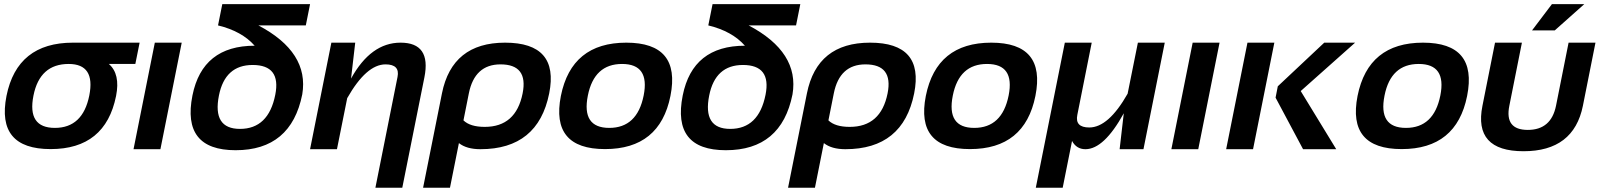

<svg xmlns="http://www.w3.org/2000/svg" viewBox="-20 -718 7719 924"><path d="M244.1 -102.5Q378.4 -102.5 409.7 -258.3Q439.9 -410.2 310.5 -410.2Q171.4 -410.2 141.1 -258.3Q109.9 -102.5 244.1 -102.5ZM11.2 -256.3Q62.5 -512.7 331.1 -512.7H651.9L631.3 -410.2H503.9Q559.6 -361.8 538.6 -256.3Q487.3 -0.5 223.6 -0.5Q-39.1 -0.5 11.2 -256.3Z M854.5 -512.7 752 0H622.6L725.1 -512.7Z M1113.8 4.9Q853.5 4.9 906.2 -258.8Q954.1 -498 1205.6 -498Q1144 -567.9 1029.3 -595.7L1049.8 -698.2H1472.2L1451.7 -595.7H1223.6Q1468.8 -466.3 1434.6 -263.7Q1380.9 4.9 1113.8 4.9ZM1304.7 -261.7Q1333.5 -405.3 1195.8 -405.3Q1063 -405.3 1033.7 -258.8Q1001.5 -97.7 1134.8 -97.7Q1272 -97.7 1304.7 -261.7Z M1472.2 0 1574.7 -512.7H1689.5L1669.4 -339.8Q1764.6 -512.7 1907.7 -512.7Q2055.7 -512.7 2022.5 -346.2L1916 185.5H1786.6L1893.1 -347.7Q1905.3 -408.2 1835.4 -408.2Q1743.2 -408.2 1650.9 -245.6L1601.6 0Z M2210.4 -138.7Q2242.7 -107.4 2313 -107.4Q2462.9 -107.4 2495.1 -268.6Q2522.9 -408.2 2388.7 -408.2Q2264.2 -408.2 2236.3 -268.6ZM2410.6 -512.7Q2671.9 -512.7 2623 -268.6Q2569.3 0 2292 0Q2225.6 0 2188.5 -29.3L2145.5 185.5H2016.1L2106.9 -268.6Q2155.8 -512.7 2410.6 -512.7Z M2912.1 -102.5Q3046.4 -102.5 3077.6 -258.3Q3107.9 -410.2 2973.6 -410.2Q2839.4 -410.2 2809.1 -258.3Q2777.8 -102.5 2912.1 -102.5ZM2679.2 -256.3Q2730.5 -512.7 2994.1 -512.7Q3257.8 -512.7 3206.5 -256.3Q3155.3 -0.5 2891.6 -0.5Q2628.9 -0.5 2679.2 -256.3Z M3473.1 4.9Q3212.9 4.9 3265.6 -258.8Q3313.5 -498 3564.9 -498Q3503.4 -567.9 3388.7 -595.7L3409.2 -698.2H3831.5L3811 -595.7H3583Q3828.1 -466.3 3793.9 -263.7Q3740.2 4.9 3473.1 4.9ZM3664.1 -261.7Q3692.9 -405.3 3555.2 -405.3Q3422.4 -405.3 3393.1 -258.8Q3360.8 -97.7 3494.1 -97.7Q3631.3 -97.7 3664.1 -261.7Z M3966.8 -138.7Q3999 -107.4 4069.3 -107.4Q4219.2 -107.4 4251.5 -268.6Q4279.3 -408.2 4145 -408.2Q4020.5 -408.2 3992.7 -268.6ZM4167 -512.7Q4428.2 -512.7 4379.4 -268.6Q4325.7 0 4048.3 0Q3981.9 0 3944.8 -29.3L3901.9 185.5H3772.5L3863.3 -268.6Q3912.1 -512.7 4167 -512.7Z M4668.5 -102.5Q4802.7 -102.5 4834 -258.3Q4864.3 -410.2 4730 -410.2Q4595.7 -410.2 4565.4 -258.3Q4534.2 -102.5 4668.5 -102.5ZM4435.5 -256.3Q4486.8 -512.7 4750.5 -512.7Q5014.2 -512.7 4962.9 -256.3Q4911.6 -0.5 4647.9 -0.5Q4385.3 -0.5 4435.5 -256.3Z M5139.2 -39.6 5094.2 185.5H4964.8L5104.5 -512.7H5233.9L5164.6 -165Q5152.3 -104.5 5222.2 -104.5Q5314.5 -104.5 5406.7 -267.1L5456.1 -512.7H5585.4L5482.9 0H5368.2L5388.2 -172.9Q5293 0 5203.6 0Q5160.6 0 5139.2 -39.6Z M5849.1 -512.7 5746.6 0H5617.2L5719.7 -512.7Z M6501.5 -512.7 6239.7 -279.8 6410.6 0H6251L6118.7 -248L6129.4 -302.7L6353 -512.7ZM6112.8 -512.7 6010.3 0H5880.9L5983.4 -512.7Z M6746.1 -102.5Q6880.4 -102.5 6911.6 -258.3Q6941.9 -410.2 6807.6 -410.2Q6673.3 -410.2 6643.1 -258.3Q6611.8 -102.5 6746.1 -102.5ZM6513.2 -256.3Q6564.5 -512.7 6828.1 -512.7Q7091.8 -512.7 7040.5 -256.3Q6989.3 -0.5 6725.6 -0.5Q6462.9 -0.5 6513.2 -256.3Z M7114.3 -209 7174.8 -512.7H7304.2L7243.7 -209Q7220.2 -92.8 7332.5 -92.8Q7444.8 -92.8 7468.3 -209L7528.8 -512.7H7658.2L7597.7 -209Q7553.7 9.8 7312 9.8Q7070.3 9.8 7114.3 -209ZM7448.7 -698.2H7604.5L7462.4 -571.8H7353Z"/></svg>

Font: Sansation
Style: Bold Italic
Weight: 700
Designer: Bernd Montag
Version: Version 1.301